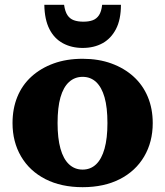

<svg xmlns="http://www.w3.org/2000/svg" viewBox="-20 -767 686 797"><path d="M614 -256Q614 -178 578.5 -117.5Q543 -57 477.5 -23.5Q412 10 323 10Q234 10 168.5 -23.5Q103 -57 67.5 -117.5Q32 -178 32 -256Q32 -316 52 -365Q72 -414 110.5 -449Q149 -484 202.5 -503.5Q256 -523 323 -523Q389 -523 442.5 -503.5Q496 -484 534.5 -449Q573 -414 593.5 -365Q614 -316 614 -256ZM219 -256Q219 -193 231 -150Q243 -107 266.5 -85Q290 -63 323 -63Q356 -63 379 -85Q402 -107 414 -150Q426 -193 426 -256Q426 -321 414 -363Q402 -405 379 -426.5Q356 -448 323 -448Q290 -448 266.5 -426.5Q243 -405 231 -363Q219 -321 219 -256ZM323 -568Q370 -568 405.5 -587.5Q441 -607 461.5 -646.5Q482 -686 482 -747H404Q401 -719 391 -704Q381 -689 365 -683Q349 -677 326 -677Q303 -677 286.5 -683Q270 -689 260 -704Q250 -719 246 -747H164Q165 -686 185 -646.5Q205 -607 241 -587.5Q277 -568 323 -568Z"/></svg>

Font: Roboto Serif 36pt
Style: Bold
Weight: 700
Version: Version 1.008